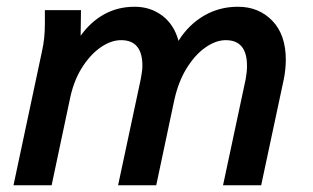

<svg xmlns="http://www.w3.org/2000/svg" viewBox="-20 -549 928 569"><path d="M20 0 104 -395Q109 -417 111 -437Q113 -457 113 -480V-519H220L219 -443Q248 -484 288.5 -506.5Q329 -529 379 -529Q426 -529 461 -502.5Q496 -476 509 -428Q539 -476 584.5 -502.5Q630 -529 685 -529Q747 -529 787 -487.5Q827 -446 827 -372Q827 -344 821 -314L754 0H641L708 -314Q710 -325 711 -335Q712 -345 712 -354Q712 -430 649 -430Q620 -430 589 -408.5Q558 -387 533 -346.5Q508 -306 496 -250L443 0H330L397 -314Q399 -325 400.5 -335Q402 -345 402 -354Q402 -430 339 -430Q309 -430 278 -408.5Q247 -387 222 -347Q197 -307 186 -250L133 0Z"/></svg>

Font: Radio Canada Medium
Style: Italic
Weight: 500
Italic angle: -12°
Designer: Charles Daoud, Etienne Aubert Bonn, Alexandre Saumier Demers, Jacques Le Bailly
Foundry: Radio-Canada
Version: Version 2.104; ttfautohint (v1.8.4.7-5d5b);gftools[0.9.28.de